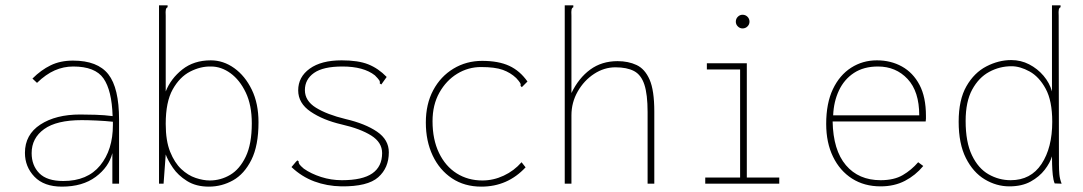

<svg xmlns="http://www.w3.org/2000/svg" viewBox="-20 -685 4040 716"><path d="M211 11Q144 11 108.5 -26Q73 -63 73 -115Q73 -183 130.5 -220.5Q188 -258 279 -258Q302 -258 336 -257Q370 -256 400 -252Q397 -348 366 -392.5Q335 -437 253 -437Q217 -437 184 -422.5Q151 -408 118 -376L101 -392Q133 -424 169 -441.5Q205 -459 252 -459Q344 -459 384 -408Q424 -357 424 -239V0H399V-114Q386 -62 337 -25.5Q288 11 211 11ZM98 -114Q98 -68 126.5 -39Q155 -10 216 -10Q306 -10 353.5 -68Q401 -126 401 -219Q401 -225 401 -231Q374 -234 340.5 -235.5Q307 -237 285 -237Q191 -237 144.5 -203.5Q98 -170 98 -114Z M759 11Q711 11 677.5 -10Q644 -31 625 -59Q606 -87 598 -109L590 0H573V-665H605V-658Q600 -656 598.5 -649.5Q597 -643 598 -626V-344Q617 -392 660 -426Q703 -460 766 -460Q813 -460 853.5 -431Q894 -402 919 -350.5Q944 -299 944 -229Q944 -142 917.5 -89Q891 -36 849 -12.5Q807 11 759 11ZM762 -12Q803 -12 838.5 -33Q874 -54 896.5 -101Q919 -148 919 -225Q919 -293 896.5 -340Q874 -387 839.5 -412Q805 -437 767 -437Q728 -438 689 -418Q650 -398 624 -351.5Q598 -305 598 -223Q598 -160 614.5 -119Q631 -78 656 -54.5Q681 -31 709.5 -21.5Q738 -12 762 -12Z M1253 10Q1199 9 1152 -8.5Q1105 -26 1067 -62L1083 -81L1089 -87L1094 -83Q1093 -78 1096.5 -72.5Q1100 -67 1113 -56Q1140 -37 1177.5 -25Q1215 -13 1255 -13Q1332 -13 1368.5 -38.5Q1405 -64 1405 -114Q1405 -154 1364.5 -179.5Q1324 -205 1254 -221Q1185 -237 1138.5 -268.5Q1092 -300 1092 -348Q1092 -398 1135 -429Q1178 -460 1254 -460Q1316 -460 1353.5 -445Q1391 -430 1422 -398L1402 -370L1396 -374Q1398 -380 1394 -386Q1390 -392 1378 -404Q1336 -437 1257 -437Q1185 -437 1151 -413Q1117 -389 1117 -349Q1117 -309 1158 -283.5Q1199 -258 1269 -241Q1342 -224 1386 -194Q1430 -164 1430 -117Q1430 -59 1390.5 -24Q1351 11 1253 10Z M1775 11Q1712 11 1665.5 -20Q1619 -51 1593.5 -105Q1568 -159 1568 -228Q1568 -297 1595.5 -348.5Q1623 -400 1671 -429Q1719 -458 1778 -458Q1839 -458 1879 -439.5Q1919 -421 1947 -381L1926 -360L1921 -365Q1923 -370 1919.5 -376Q1916 -382 1905 -394Q1884 -414 1855 -424.5Q1826 -435 1774 -435Q1726 -435 1685 -410Q1644 -385 1618.5 -339.5Q1593 -294 1593 -233Q1593 -165 1617 -115Q1641 -65 1683 -38.5Q1725 -12 1779 -12Q1820 -12 1858.5 -30Q1897 -48 1925 -80L1940 -61Q1873 11 1775 11Z M2086 -665H2118V-658Q2113 -656 2111.5 -649.5Q2110 -643 2111 -626V-338Q2138 -394 2181 -425.5Q2224 -457 2283 -457Q2323 -457 2354 -442.5Q2385 -428 2402.5 -388Q2420 -348 2420 -269V0H2395V-267Q2395 -333 2383 -369.5Q2371 -406 2344.5 -420Q2318 -434 2275 -434Q2233 -434 2195.5 -409.5Q2158 -385 2134.5 -344Q2111 -303 2111 -255V0H2086Z M2610 0V-23H2740V-426H2616V-449H2765V-23H2886V0ZM2749 -579Q2739 -579 2731.5 -586.5Q2724 -594 2724 -604Q2724 -615 2731.5 -622.5Q2739 -630 2749 -630Q2760 -630 2767.5 -622.5Q2775 -615 2775 -604Q2775 -594 2767.5 -586.5Q2760 -579 2749 -579Z M3264 10Q3203 10 3157.5 -19Q3112 -48 3086.5 -100.5Q3061 -153 3061 -223Q3061 -300 3086 -352.5Q3111 -405 3154 -432.5Q3197 -460 3250 -460Q3302 -460 3343.5 -437Q3385 -414 3409 -368.5Q3433 -323 3433 -253Q3433 -245 3433 -242.5Q3433 -240 3432 -232H3085Q3087 -125 3134.5 -69Q3182 -13 3264 -13Q3314 -13 3346.5 -32Q3379 -51 3404 -80L3423 -66Q3394 -31 3354.5 -10.5Q3315 10 3264 10ZM3087 -255H3408Q3408 -344 3364.5 -390.5Q3321 -437 3254 -437Q3201 -437 3164.5 -413Q3128 -389 3108.5 -347.5Q3089 -306 3087 -255Z M3744 10Q3696 10 3652.5 -16Q3609 -42 3582 -95.5Q3555 -149 3555 -231Q3555 -313 3584 -363.5Q3613 -414 3658.5 -437.5Q3704 -461 3751 -461Q3787 -461 3818 -445Q3849 -429 3871.5 -402.5Q3894 -376 3903 -344V-665H3935V-658Q3930 -656 3928.5 -649.5Q3927 -643 3928 -626L3929 -71Q3929 -53 3930.5 -35.5Q3932 -18 3939 0L3913 -1Q3908 -13 3906 -32.5Q3904 -52 3903.5 -71Q3903 -90 3903 -102Q3896 -78 3876 -52Q3856 -26 3823.5 -8Q3791 10 3744 10ZM3749 -13Q3824 -13 3864 -73.5Q3904 -134 3904 -231Q3904 -309 3879.5 -354Q3855 -399 3819.5 -418.5Q3784 -438 3752 -438Q3708 -438 3669 -417Q3630 -396 3605.5 -351Q3581 -306 3581 -234Q3581 -155 3604.5 -106Q3628 -57 3666.5 -35Q3705 -13 3749 -13Z"/></svg>

Font: Inconsolata ExtraLight
Style: Regular
Weight: 200
Monospace: yes
Designer: Raph Levien, Cyreal, Brenton Simpson
Foundry: Raph Levien, Cyreal, Google
Version: Version 3.001; ttfautohint (v1.8.2.53-6de2)